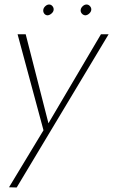

<svg xmlns="http://www.w3.org/2000/svg" viewBox="-20 -612 502 852"><path d="M462 -460H428L195 -65L94 -460H58L173 -34L20 219L54 220ZM338 -568Q337 -559 343 -552Q349 -545 358 -544Q367 -544 375.5 -551.5Q384 -559 385 -568Q386 -577 379.5 -584.5Q373 -592 364 -592Q355 -592 347 -584.5Q339 -577 338 -568ZM172 -568Q171 -559 176 -552Q181 -545 190 -544Q199 -544 208 -551.5Q217 -559 218 -568Q219 -577 213 -584.5Q207 -592 198 -592Q189 -592 181 -584.5Q173 -577 172 -568Z"/></svg>

Font: Jost* 200 Thin Italic
Style: Italic
Weight: 200
Italic angle: -10°
Version: Version 3.200; ttfautohint (v0.97) -l 8 -r 50 -G 200 -x 14 -